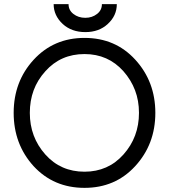

<svg xmlns="http://www.w3.org/2000/svg" viewBox="-20 -895 815 927"><path d="M388 -634Q502 -634 576 -551Q613 -509 632 -459Q651 -409 651 -350Q651 -233 576 -149Q502 -66 388 -66Q273 -66 199 -149Q124 -233 124 -350Q124 -409 142.5 -459Q161 -509 199 -551Q273 -634 388 -634ZM388 -712Q239 -712 142 -606Q46 -501 46 -350Q46 -199 142 -93Q239 12 388 12Q536 12 632 -92Q730 -198 730 -350Q730 -501 633 -607Q537 -712 388 -712ZM239 -875Q239 -820 283 -779Q326 -740 392 -740Q458 -740 500 -779Q544 -819 544 -875H472Q472 -846 449 -828Q425 -809 392 -809Q358 -809 334 -828Q311 -846 311 -875Z"/></svg>

Font: Unageo
Style: Regular
Weight: 400
Designer: Richard Sepsi
Foundry: Richard Sepsi
Version: Version 2.000